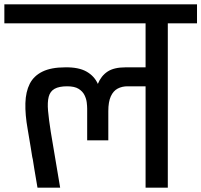

<svg xmlns="http://www.w3.org/2000/svg" viewBox="-56 -861 924 881"><path d="M344 -217Q344 -252 344 -284.5Q344 -317 344 -363Q344 -374 342 -391Q340 -408 331.5 -425Q323 -442 304.5 -453.5Q286 -465 252 -465Q215 -465 194.5 -453.5Q174 -442 167.5 -417Q161 -392 164.5 -352.5Q168 -313 177 -256L220 0H116Q106 -57 101.5 -85.5Q97 -114 95.5 -123.5Q94 -133 94 -133Q94 -133 93.5 -133.5Q93 -134 91.5 -143.5Q90 -153 85.5 -181.5Q81 -210 71 -268Q59 -335 60.5 -387.5Q62 -440 80.5 -476.5Q99 -513 139 -532.5Q179 -552 243 -552Q305 -553 341 -532.5Q377 -512 393 -476Q408 -513 437.5 -532.5Q467 -552 520 -552H612Q612 -562 612 -582.5Q612 -603 612 -629Q612 -655 612 -680.5Q612 -706 612 -726Q612 -746 612 -754Q540 -754 457.5 -754Q375 -754 288 -754Q201 -754 118.5 -754Q36 -754 -36 -754Q-36 -769 -36 -780.5Q-36 -792 -36 -806Q-36 -820 -36 -841Q68 -841 180 -841Q292 -841 406 -841Q520 -841 631.5 -841Q743 -841 848 -841V-754H714V0H612V-465Q612 -465 592 -465Q572 -465 529 -465Q504 -465 484 -454.5Q464 -444 452.5 -419Q441 -394 441 -351Q441 -346 441 -330Q441 -314 441 -292.5Q441 -271 441 -251Q441 -231 441 -217Z"/></svg>

Font: Matangi SemiBold
Style: Regular
Weight: 600
Designer: Prashant Pant
Foundry: The Graphic Ant
Version: Version 3.002